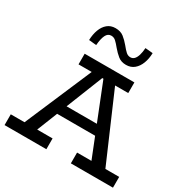

<svg xmlns="http://www.w3.org/2000/svg" viewBox="-205 -1116 1261 1293"><g transform="rotate(30 425.5 -469.5)"><path d="M82.7 -18 351.3 -645H497.2L768.1 -18H657.5L409.2 -641.7H431L183.3 -18ZM4 0V-83.8H329V0ZM237.5 -242.8 261.1 -318.3H583.4L605.4 -242.8ZM519.5 0V-83.8H847V0ZM230.9 -603.2V-686H617.5V-603.2ZM508.5 -759.7Q471.2 -759.7 446.1 -779.8Q421 -800 398.3 -827.1Q376.6 -853.8 361.4 -867.5Q346.3 -881.1 326 -881.1Q299.5 -881.1 286.2 -853.5Q272.8 -826 268.9 -775L210.6 -780.8Q212 -825.8 225.3 -861.5Q238.6 -897.3 263.9 -918.3Q289.1 -939.3 326 -939.3Q365.4 -939.3 390.4 -919.6Q415.4 -900 438.7 -871.9Q459.3 -846.1 474.5 -832.5Q489.6 -818.8 508.5 -818.8Q526.6 -818.8 538.4 -831.3Q550.2 -843.7 557.3 -867Q564.5 -890.2 566.5 -923.4L625.3 -918.2Q624.4 -874.2 610.6 -838.2Q596.8 -802.1 571.3 -780.9Q545.9 -759.7 508.5 -759.7Z"/></g></svg>

Font: BioRhyme ExtraBold
Style: Regular
Weight: 800
Designer: Aoife Mooney
Foundry: Aoife Mooney Type
Version: Version 1.600;gftools[0.9.33]